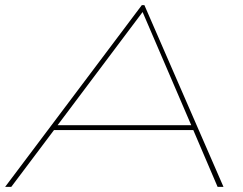

<svg xmlns="http://www.w3.org/2000/svg" viewBox="-50 -730 951 750"><path d="M-30 0 504 -710H514L823 0H800L705 -222H161L-6 0ZM175 -241H697L507 -683Z"/></svg>

Font: Georama ExtraExtended Thin
Style: Italic
Weight: 100
Width: 8
Italic angle: -9°
Designer: Jean-Baptiste Levee
Foundry: Production Type
Version: Version 1.000